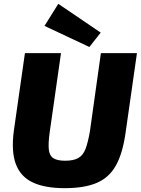

<svg xmlns="http://www.w3.org/2000/svg" viewBox="-20 -967 734 1001"><path d="M694 -690 635 -277Q620 -169 585 -105.5Q550 -42 485.5 -14Q421 14 317 14Q215 14 151.5 -15.5Q88 -45 63 -110.5Q38 -176 52 -284L110 -690H298L239 -277Q231 -220 234.5 -187.5Q238 -155 258.5 -142Q279 -129 320 -129Q363 -129 388 -143Q413 -157 426 -191Q439 -225 449 -284L506 -690ZM284 -947 505 -797 446 -722 212 -832Z"/></svg>

Font: Exo 2 ExtraBold
Style: Italic
Weight: 800
Italic angle: -8°
Designer: Natanael Gama
Foundry: Natanael Gama
Version: Version 2.010